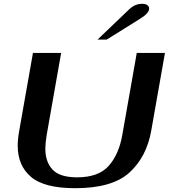

<svg xmlns="http://www.w3.org/2000/svg" viewBox="-20 -978 886 1008"><path d="M73 -213Q73 -249 81 -292L153 -700H301L225 -269Q218 -225 218 -198Q218 -128 256 -87.5Q294 -47 385 -47Q497 -47 550.5 -107Q604 -167 622 -269L698 -700H846L774 -292Q750 -155 660 -72.5Q570 10 375 10Q212 10 142.5 -49.5Q73 -109 73 -213ZM657 -928Q674 -944 690.5 -951Q707 -958 728 -958Q744 -958 753.5 -951Q763 -944 763 -933Q763 -908 713 -878L540 -770H492Z"/></svg>

Font: Fahkwang SemiBold
Style: Italic
Weight: 600
Italic angle: -10°
Version: Version 1.000; ttfautohint (v1.6)